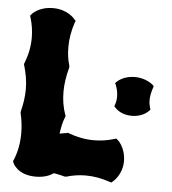

<svg xmlns="http://www.w3.org/2000/svg" viewBox="-51 -750 714 799"><g transform="rotate(5 306.0 -350.5)"><path d="M488 -95C487 -154 454 -180 453 -181L448 -185L441 -183C412 -174 383 -170 355 -170C319 -170 284 -177 249 -190L245 -192L241 -190C241 -190 224 -188 211 -185C214 -209 219 -233 228 -256L230 -260L228 -264C217 -295 212 -327 212 -360C212 -392 217 -426 227 -462V-469C219 -495 216 -521 216 -548C216 -582 222 -616 234 -652L237 -658L232 -663C231 -665 201 -703 139 -703C78 -703 51 -670 50 -668L46 -663L48 -657C57 -628 61 -600 61 -572C61 -536 54 -501 40 -465L38 -461L39 -457C49 -424 55 -391 55 -356C55 -325 50 -294 42 -262V-256C49 -227 52 -199 52 -172C52 -132 45 -94 30 -58L28 -54L30 -49C30 -47 50 2 127 2C163 2 186 -8 202 -19C218 -16 234 -13 247 -9H254C281 -17 308 -21 335 -21C368 -21 402 -15 437 -3L443 -1L448 -5C450 -7 488 -36 488 -95ZM579 -421C560 -437 532 -447 503 -447C473 -447 446 -437 428 -420L423 -415L426 -408C433 -391 436 -374 436 -359C436 -347 434 -335 430 -324L428 -318L433 -313C449 -295 475 -285 504 -285C532 -285 558 -295 575 -313L579 -318L577 -324C574 -334 572 -344 572 -356C572 -372 575 -389 582 -409L584 -416Z"/></g></svg>

Font: Hanalei Fill
Style: Regular
Weight: 400
Designer: Astigmatic (AOETI)
Foundry: Astigmatic (AOETI)
Version: Version 1.000